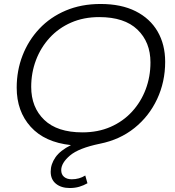

<svg xmlns="http://www.w3.org/2000/svg" viewBox="-20 -726 879 966"><path d="M331 220Q288 220 261.5 198.5Q235 177 235 138Q235 100 259 65.5Q283 31 337 4Q205 -10 134.5 -88Q64 -166 64 -285Q64 -371 93.5 -447Q123 -523 178 -581.5Q233 -640 311 -673Q389 -706 486 -706Q590 -706 662.5 -669.5Q735 -633 773 -567.5Q811 -502 811 -415Q811 -314 770.5 -227.5Q730 -141 656.5 -82Q583 -23 483 -3Q376 19 332 56.5Q288 94 288 130Q288 152 302.5 164Q317 176 341 176Q379 176 409 157L420 196Q401 207 379 213.5Q357 220 331 220ZM395 -60Q473 -60 536 -87.5Q599 -115 644 -164Q689 -213 713 -276.5Q737 -340 737 -412Q737 -514 671.5 -577Q606 -640 479 -640Q401 -640 338 -612.5Q275 -585 230 -536Q185 -487 161 -423.5Q137 -360 137 -289Q137 -186 202.5 -123Q268 -60 395 -60Z"/></svg>

Font: Montserrat
Style: Italic
Weight: 400
Italic angle: -11.3°
Designer: Julieta Ulanovsky
Foundry: Julieta Ulanovsky
Version: Version 9.000; ttfautohint (v1.8.4.7-5d5b)